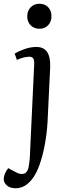

<svg xmlns="http://www.w3.org/2000/svg" viewBox="-52 -773 370 1022"><path d="M93 -686Q93 -715 111 -734Q129 -753 158 -753Q187 -753 204.5 -734.5Q222 -716 222 -687Q222 -658 204.5 -639Q187 -620 158 -620Q129 -620 111 -638.5Q93 -657 93 -686ZM201 -122Q198 -68 187.5 -8.5Q177 51 159 102.5Q141 154 116 184Q79 229 32 229Q2 229 -15 214.5Q-32 200 -32 181Q-32 152 -8 122L31 143Q59 159 79 150Q99 141 103 99Q107 72 107.5 52Q108 32 110 -6L130 -430Q131 -453 125 -462Q119 -471 104 -471Q75 -471 38 -454L26 -488Q44 -499 76.5 -511Q109 -523 142 -523Q220 -523 215 -413Z"/></svg>

Font: Literata 36pt
Style: Italic
Weight: 400
Italic angle: -2°
Designer: Latin by Veronika Burian and Jose Scaglione. Greek by Irene Vlachou. Cyrillic by Vera Evstafieva
Foundry: TypeTogether
Version: Version 3.002